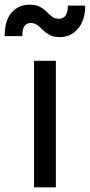

<svg xmlns="http://www.w3.org/2000/svg" viewBox="-87 -798 383 818"><path d="M58 0V-539H151V0ZM168 -640Q141 -640 124.5 -649Q108 -658 96 -670Q84 -682 72 -691Q60 -700 43 -700Q27 -700 17.5 -687.5Q8 -675 8 -644H-67Q-67 -711 -37.5 -744.5Q-8 -778 39 -778Q66 -778 83 -769Q100 -760 111.5 -748Q123 -736 135 -727Q147 -718 164 -718Q202 -718 202 -774H276Q276 -712 245.5 -676Q215 -640 168 -640Z"/></svg>

Font: Pitagon Sans Text Medium
Style: Regular
Weight: 500
Designer: Travis Tran
Foundry: Pitagon
Version: Version 1.000; ttfautohint (v1.8.4.7-5d5b);gftools[0.9.26]